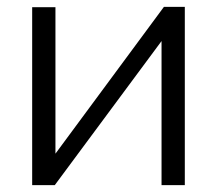

<svg xmlns="http://www.w3.org/2000/svg" viewBox="-20 -541 634 561"><path d="M74 0V-520H142V-92L459 -521H520V0H452V-421L140 0Z"/></svg>

Font: Raleway
Style: Regular
Weight: 400
Designer: Matt McInerney, Pablo Impallari, Rodrigo Fuenzalida
Foundry: Matt McInerney, Pablo Impallari, Rodrigo Fuenzalida
Version: Version 4.101;RELEASE